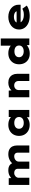

<svg xmlns="http://www.w3.org/2000/svg" viewBox="2072 -2852 791 4974"><g transform="rotate(-90 2467.0 -364.5)"><path d="M164 0V-533H338L345 -416L307 -435Q327 -457 351 -477Q375 -497 404 -512.5Q433 -528 468.5 -536Q504 -544 546 -544Q590 -544 628.5 -532Q667 -520 696 -489.5Q725 -459 741 -406L698 -411L707 -425Q727 -449 752 -470.5Q777 -492 808 -508Q839 -524 876.5 -534Q914 -544 956 -544Q1039 -544 1089.5 -514Q1140 -484 1163 -433.5Q1186 -383 1186 -320V0H1000V-298Q1000 -324 990 -345Q980 -366 959.5 -378.5Q939 -391 907 -391Q877 -391 852 -382Q827 -373 808 -357Q789 -341 778.5 -320Q768 -299 768 -274V0H582V-299Q582 -325 570.5 -345.5Q559 -366 535 -378.5Q511 -391 471 -391Q444 -391 421.5 -380.5Q399 -370 383 -354.5Q367 -339 358.5 -321Q350 -303 350 -289V0Z M1721 9Q1633 9 1569 -26.5Q1505 -62 1469.5 -124Q1434 -186 1434 -266Q1434 -348 1470 -410.5Q1506 -473 1570.5 -508.5Q1635 -544 1722 -544Q1772 -544 1813.5 -533Q1855 -522 1886.5 -502.5Q1918 -483 1938.5 -460.5Q1959 -438 1966 -417L1923 -412V-533H2106V0H1919V-144L1957 -132Q1953 -105 1933 -80Q1913 -55 1881.5 -35Q1850 -15 1809.5 -3Q1769 9 1721 9ZM1771 -144Q1819 -144 1853 -159Q1887 -174 1905.5 -202Q1924 -230 1924 -266Q1924 -305 1905.5 -332.5Q1887 -360 1853 -375Q1819 -390 1771 -390Q1724 -390 1689.5 -375Q1655 -360 1636.5 -332.5Q1618 -305 1618 -266Q1618 -230 1636.5 -202Q1655 -174 1689.5 -159Q1724 -144 1771 -144Z M2435 0V-533H2608L2617 -396L2569 -384Q2583 -428 2615 -464Q2647 -500 2698 -522Q2749 -544 2812 -544Q2886 -544 2937 -515Q2988 -486 3015 -435Q3042 -384 3042 -319V0H2856V-282Q2856 -315 2841.5 -340Q2827 -365 2802 -378.5Q2777 -392 2743 -392Q2713 -392 2690 -381.5Q2667 -371 2651.5 -354.5Q2636 -338 2628.5 -319Q2621 -300 2621 -282V0H2528Q2484 0 2461 0Q2438 0 2435 0Z M3565 11Q3481 11 3419 -24Q3357 -59 3323 -122Q3289 -185 3289 -266Q3289 -348 3325 -410.5Q3361 -473 3425.5 -508.5Q3490 -544 3574 -544Q3623 -544 3664 -533.5Q3705 -523 3737 -504.5Q3769 -486 3789 -462.5Q3809 -439 3814 -413L3771 -401V-740H3958V0H3789L3776 -133L3813 -121Q3809 -95 3788.5 -71.5Q3768 -48 3734 -29.5Q3700 -11 3656.5 0Q3613 11 3565 11ZM3624 -145Q3672 -145 3706 -160.5Q3740 -176 3758 -202.5Q3776 -229 3776 -266Q3776 -303 3758 -330Q3740 -357 3706 -371.5Q3672 -386 3624 -386Q3577 -386 3543 -371.5Q3509 -357 3490.5 -330Q3472 -303 3472 -266Q3472 -229 3490.5 -202.5Q3509 -176 3543 -160.5Q3577 -145 3624 -145Z M4542 10Q4435 10 4355.5 -25.5Q4276 -61 4233 -124Q4190 -187 4190 -266Q4190 -329 4215.5 -380.5Q4241 -432 4286 -468Q4331 -504 4391 -524Q4451 -544 4517 -544Q4586 -544 4643.5 -524Q4701 -504 4744 -467.5Q4787 -431 4810.5 -381Q4834 -331 4832 -270L4831 -225H4310L4287 -329H4682L4664 -301V-320Q4662 -344 4642 -361.5Q4622 -379 4590.5 -389Q4559 -399 4521 -399Q4476 -399 4440 -386.5Q4404 -374 4382.5 -347.5Q4361 -321 4361 -281Q4361 -242 4385.5 -210.5Q4410 -179 4457.5 -160.5Q4505 -142 4570 -142Q4632 -142 4670 -155.5Q4708 -169 4729 -180L4810 -65Q4771 -39 4727.5 -22.5Q4684 -6 4638 2Q4592 10 4542 10Z"/></g></svg>

Font: Lexend Peta ExtraBold
Style: Regular
Weight: 800
Version: Version 1.007